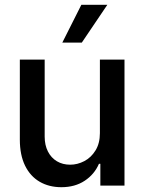

<svg xmlns="http://www.w3.org/2000/svg" viewBox="-20 -781 607 808"><path d="M400.4 -530.3H503.9V0H402.3V-91.8H396.5Q377.4 -47.4 336.4 -20.3Q295.4 6.8 238.3 6.8Q186.5 6.8 147 -16.1Q107.4 -39.1 85.4 -84Q63.5 -128.9 63.5 -193.4V-530.3H168V-206.1Q168 -170.4 181.6 -143.6Q195.3 -116.7 219.5 -102.3Q243.7 -87.9 275.4 -87.9Q305.7 -87.9 334.5 -102.8Q363.3 -117.7 381.8 -147.7Q400.4 -177.7 400.4 -220.7ZM322.3 -760.7H431.6L324.2 -601.6H242.2Z"/></svg>

Font: Pretendard Medium
Style: Regular
Weight: 500
Designer: Base glyphs from Inter by Rasmus Andersson; Hangeul glyphs from Noto Sans CJK(Source Han Sans) by Jang Soo-young and Kan
Foundry: Kil Hyung-jin
Version: Version 1.309